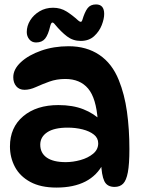

<svg xmlns="http://www.w3.org/2000/svg" viewBox="-20 -835 666 868"><path d="M498 10Q464 10 451.5 -16.5Q439 -43 437 -101L447 -96Q391 13 235 13Q164 13 117 -12.5Q70 -38 47.5 -80.5Q25 -123 25 -173Q25 -259 85 -309.5Q145 -360 244 -360Q309 -360 357 -341Q405 -322 439 -288L422 -290Q415 -391 378.5 -434.5Q342 -478 275 -478Q236 -478 203 -466Q170 -454 142.5 -441.5Q115 -429 91 -429Q67 -429 53.5 -445Q40 -461 40 -486Q40 -522 74.5 -554Q109 -586 166 -606Q223 -626 290 -626Q371 -626 429 -587Q487 -548 517 -473Q543 -409 554 -330Q565 -251 565 -161Q565 -93 558 -56Q551 -19 536.5 -4.5Q522 10 498 10ZM277 -102Q310 -102 344 -111.5Q378 -121 401 -140Q424 -159 424 -187Q424 -211 404.5 -226.5Q385 -242 353.5 -250Q322 -258 286 -258Q225 -258 193.5 -237Q162 -216 162 -181Q162 -143 191.5 -122.5Q221 -102 277 -102ZM220 -800Q254 -800 281 -783Q308 -766 334 -742Q341 -736 345.5 -736.5Q350 -737 352 -744Q363 -781 376 -798Q389 -815 414 -815Q451 -815 451 -772Q451 -750 440 -721.5Q429 -693 405.5 -671.5Q382 -650 345 -650Q310 -650 283 -670.5Q256 -691 228 -725Q221 -734 216 -733Q211 -732 207 -717Q198 -678 184 -660.5Q170 -643 143 -643Q124 -643 112.5 -657Q101 -671 101 -690Q101 -718 116.5 -743Q132 -768 159 -784Q186 -800 220 -800Z"/></svg>

Font: DynaPuff
Style: Regular
Weight: 400
Designer: Toshi Omagari, Jennifer Daniel
Foundry: Google Fonts
Version: Version 2.000